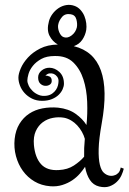

<svg xmlns="http://www.w3.org/2000/svg" viewBox="-20 -738 535 799"><path d="M330.1 -85.9Q329.1 -121.1 333 -160.2Q329.1 -174.8 320.8 -189.5Q312.5 -204.1 301.3 -216.3Q290 -228.5 275.9 -236.8Q261.7 -245.1 247.1 -248Q224.6 -252 200.7 -247.6Q176.8 -243.2 158.2 -229.5Q139.6 -215.8 128.9 -192.4Q118.2 -168.9 121.1 -134.8Q126 -82 150.9 -54.7Q175.8 -27.3 224.6 -30.3Q261.7 -32.2 287.6 -49.3Q313.5 -66.4 330.1 -85.9ZM289.1 -713.9Q303.7 -709 314.5 -697.3Q325.2 -685.5 331.1 -671.4Q336.9 -657.2 338.9 -641.6Q340.8 -626 338.9 -613.3Q335 -590.8 322.3 -572.3Q309.6 -553.7 287.1 -545.9Q371.1 -525.4 399.9 -444.8Q428.7 -364.3 403.3 -224.6Q391.6 -159.2 390.6 -118.2Q389.6 -77.1 395.5 -52.7Q401.4 -28.3 412.6 -18.6Q423.8 -8.8 436.5 -6.8Q447.3 -4.9 457 -8.8Q464.8 -10.7 472.2 -18.1Q479.5 -25.4 482.4 -41L495.1 -36.1Q492.2 -23.4 485.4 -8.3Q478.5 6.8 465.8 19Q453.1 31.2 435.1 37.6Q417 43.9 392.6 38.1Q368.2 32.2 354 10.7Q339.8 -10.7 334 -43.9Q325.2 -30.3 312 -15.1Q298.8 0 280.8 12.2Q262.7 24.4 239.7 31.7Q216.8 39.1 189.5 37.1Q152.3 34.2 123.5 17.1Q94.7 0 75.2 -26.9Q55.7 -53.7 46.4 -88.4Q37.1 -123 41 -160.2Q44.9 -196.3 61 -222.7Q77.1 -249 101.6 -265.1Q126 -281.2 157.2 -287.1Q188.5 -293 221.7 -290Q265.6 -285.2 294.9 -264.2Q324.2 -243.2 339.8 -217.8Q344.7 -262.7 342.8 -314Q340.8 -365.2 327.1 -407.7Q313.5 -450.2 285.2 -478Q256.8 -505.9 208 -504.9Q173.8 -504.9 151.9 -492.7Q129.9 -480.5 116.7 -463.9Q103.5 -447.3 98.6 -430.2Q93.8 -413.1 93.8 -403.3Q93.8 -393.6 99.6 -381.3Q105.5 -369.1 116.2 -358.9Q127 -348.6 141.6 -342.8Q156.2 -336.9 174.8 -339.8Q187.5 -341.8 197.3 -348.6Q207 -355.5 212.9 -364.3Q218.8 -373 221.2 -382.8Q223.6 -392.6 223.6 -401.4Q223.6 -411.1 217.8 -418.9Q211.9 -426.8 204.1 -430.2Q196.3 -433.6 186.5 -432.6Q176.8 -431.6 168.9 -422.9Q177.7 -423.8 186.5 -419.4Q195.3 -415 195.3 -401.4Q195.3 -390.6 186.5 -385.3Q177.7 -379.9 167 -380.9Q156.2 -381.8 147.5 -390.1Q138.7 -398.4 138.7 -416Q138.7 -432.6 152.8 -444.3Q167 -456.1 185.5 -456.1Q208 -456.1 227.1 -438.5Q246.1 -420.9 246.1 -389.6Q246.1 -378.9 240.7 -366.7Q235.4 -354.5 224.6 -343.8Q213.9 -333 196.3 -325.7Q178.7 -318.4 155.3 -318.4Q131.8 -318.4 113.3 -327.6Q94.7 -336.9 82 -351.1Q69.3 -365.2 63 -382.3Q56.6 -399.4 56.6 -415Q56.6 -430.7 66.4 -453.6Q76.2 -476.6 96.2 -498.5Q116.2 -520.5 147 -536.1Q177.7 -551.8 220.7 -552.7Q198.2 -565.4 186 -589.4Q173.8 -613.3 183.6 -649.4Q187.5 -665 198.2 -679.7Q209 -694.3 223.6 -704.1Q238.3 -713.9 255.4 -716.8Q272.5 -719.7 289.1 -713.9ZM299.8 -624Q302.7 -638.7 297.9 -657.2Q293 -675.8 274.4 -678.7Q251 -682.6 238.3 -667.5Q225.6 -652.3 222.7 -637.7Q220.7 -630.9 221.7 -622.1Q222.7 -613.3 226.1 -605Q229.5 -596.7 234.4 -590.8Q239.3 -585 246.1 -583Q261.7 -578.1 278.3 -590.8Q294.9 -603.5 299.8 -624Z"/></svg>

Font: Mystery Quest
Style: Regular
Weight: 400
Designer: Squid
Foundry: Font Diner, Inc DBA Sideshow
Version: Version 1.000